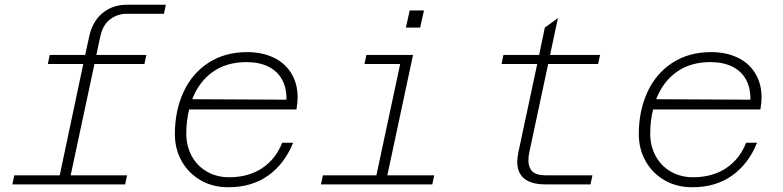

<svg xmlns="http://www.w3.org/2000/svg" viewBox="-20 -775 3290 807"><path d="M511 -755H677L669 -717H512Q474 -717 443 -694Q412 -671 401 -619L385 -544H595L587 -506H377L277 -38H514L506 0H32L40 -38H231L330 -506H181L189 -544H338L355 -622Q369 -686 411.5 -720.5Q454 -755 511 -755Z M715 -211Q715 -309 751 -387.5Q787 -466 856 -511Q925 -556 1019 -556Q1081 -556 1129 -533.5Q1177 -511 1204 -467.5Q1231 -424 1231 -365Q1231 -343 1226 -315H775Q763 -267 763 -214Q763 -161 786 -119Q809 -77 850 -53.5Q891 -30 943 -30Q1024 -30 1081.5 -68Q1139 -106 1166 -175H1212Q1176 -86 1107 -37Q1038 12 940 12Q874 12 823 -17.5Q772 -47 743.5 -98Q715 -149 715 -211ZM1184 -356Q1185 -405 1165.5 -440.5Q1146 -476 1108 -495Q1070 -514 1016 -514Q932 -514 874 -472.5Q816 -431 788 -358Z M1337 -38H1562L1662 -506H1512L1520 -544H1716L1608 -38H1805L1797 0H1329ZM1702 -731H1762L1746 -659H1686Z M2154 -95Q2154 -111 2159 -136L2238 -506H2088L2096 -544H2246L2270 -659L2325 -699L2292 -544H2502L2494 -506H2284L2205 -136Q2201 -120 2201 -100Q2201 -71 2217.5 -54.5Q2234 -38 2276 -38H2470L2462 0H2272Q2214 0 2184 -24Q2154 -48 2154 -95Z M2665 -211Q2665 -309 2701 -387.5Q2737 -466 2806 -511Q2875 -556 2969 -556Q3031 -556 3079 -533.5Q3127 -511 3154 -467.5Q3181 -424 3181 -365Q3181 -343 3176 -315H2725Q2713 -267 2713 -214Q2713 -161 2736 -119Q2759 -77 2800 -53.5Q2841 -30 2893 -30Q2974 -30 3031.5 -68Q3089 -106 3116 -175H3162Q3126 -86 3057 -37Q2988 12 2890 12Q2824 12 2773 -17.5Q2722 -47 2693.5 -98Q2665 -149 2665 -211ZM3134 -356Q3135 -405 3115.5 -440.5Q3096 -476 3058 -495Q3020 -514 2966 -514Q2882 -514 2824 -472.5Q2766 -431 2738 -358Z"/></svg>

Font: Azeret Mono Thin
Style: Italic
Weight: 100
Italic angle: -12°
Designer: Martin Vácha
Foundry: Displaay
Version: Version 1.000; Glyphs 3.0.3, build 3074